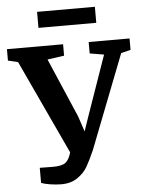

<svg xmlns="http://www.w3.org/2000/svg" viewBox="-66 -979 789 1039"><g transform="rotate(-5 328.0 -459.5)"><path d="M225 11Q197 11 165 6Q133 1 116 -6V-88L188 -87Q236 -87 256 -102Q276 -117 287 -157L49 -668L-5 -681V-743H300V-681L209 -668L347 -347L375 -263L404 -348L516 -668L439 -681V-743H661V-681L609 -668L410 -157Q385 -101 367 -70Q349 -39 313.5 -14Q278 11 225 11ZM489 -843H175V-930H489Z"/></g></svg>

Font: Koeln Type Serif
Style: Bold
Weight: 700
Designer: Eben Sorkin
Foundry: Eben Sorkin
Version: Version 2.002